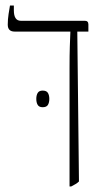

<svg xmlns="http://www.w3.org/2000/svg" viewBox="-20 -667 366 693"><path d="M231 6V-421Q231 -469 232 -498.5Q233 -528 234 -552V-553H33Q8 -553 8 -578Q8 -597 11 -616.5Q14 -636 16 -647H30V-630Q30 -592 55 -592H286Q299 -592 299 -579V-553H259L265 -12Q260 -7 252.5 -2.5Q245 2 237 6ZM111 -310Q111 -323 116 -331.5Q121 -340 134 -340Q148 -340 153 -331.5Q158 -323 158 -310Q158 -297 153 -288.5Q148 -280 134 -280Q121 -280 116 -288.5Q111 -297 111 -310Z"/></svg>

Font: Noto Serif Hebrew ExtraCondensed ExtraLight
Style: Regular
Weight: 200
Width: 2
Designer: Monotype Design Team
Foundry: Monotype Imaging Inc.
Version: Version 2.004; ttfautohint (v1.8.4.7-5d5b)